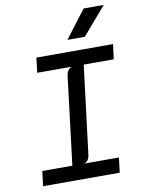

<svg xmlns="http://www.w3.org/2000/svg" viewBox="-102 -1024 803 1092"><g transform="rotate(-10 300.0 -478.0)"><path d="M56.5 0 67 -86H240.5L303 -596.5Q305.5 -613.5 313.8 -625Q322 -636.5 334.5 -641H135.5L146 -727H588.5L577.5 -641H404L341 -130.5Q339 -113 330.5 -101.5Q322 -90 309.5 -86H509.5L499 0ZM437.5 -795.5H337L459 -955.5H575Z"/></g></svg>

Font: Spline Sans Mono
Style: Italic
Weight: 400
Italic angle: -4°
Monospace: yes
Designer: Eben Sorkin, Mirko Velimirovic
Foundry: Sorkin Type
Version: Version 1.004